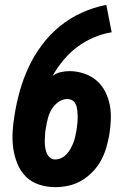

<svg xmlns="http://www.w3.org/2000/svg" viewBox="-20 -763 540 791"><path d="M207 8Q173 8 141 -2.5Q109 -13 86.5 -35.5Q64 -58 51.5 -89Q39 -120 34.5 -152.5Q30 -185 32 -220Q34 -255 40 -289Q48 -340 62 -389.5Q76 -439 98 -486.5Q120 -534 153 -578Q186 -622 227.5 -655.5Q269 -689 317.5 -711Q366 -733 418 -743L440 -630Q402 -624 366 -608.5Q330 -593 299 -570Q268 -547 242 -516Q216 -485 197 -451Q213 -462 231 -466Q249 -470 266 -470Q297 -470 326.5 -460Q356 -450 378 -431Q400 -412 413.5 -385.5Q427 -359 432.5 -329.5Q438 -300 436.5 -268.5Q435 -237 430 -206Q425 -179 417 -152Q409 -125 395 -100Q381 -75 360.5 -54Q340 -33 315 -18.5Q290 -4 262.5 2Q235 8 207 8ZM207 -106Q220 -106 232 -111.5Q244 -117 253.5 -127Q263 -137 269.5 -148.5Q276 -160 281 -172Q286 -184 289 -196.5Q292 -209 294 -221Q294 -222 294.5 -223Q295 -224 295 -225Q296 -234 297.5 -244Q299 -254 299.5 -264Q300 -274 300 -284Q300 -294 299 -303.5Q298 -313 296 -322Q294 -331 289 -339Q284 -347 275.5 -351Q267 -355 257 -355Q238 -355 221 -343Q204 -331 193.5 -314Q183 -297 178 -278.5Q173 -260 170 -241Q167 -228 166 -214.5Q165 -201 164.5 -187.5Q164 -174 165.5 -161Q167 -148 171 -136Q175 -124 184.5 -115Q194 -106 207 -106Z"/></svg>

Font: Iosevka Curly Heavy Oblique
Style: Regular
Weight: 900
Italic angle: -9°
Monospace: yes
Designer: Belleve Invis
Foundry: Belleve Invis
Version: Version 11.1.0; ttfautohint (v1.8.3)